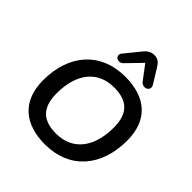

<svg xmlns="http://www.w3.org/2000/svg" viewBox="-241 -1085 1264 1264"><g transform="rotate(45 390.5 -453.0)"><path d="M378 10C607 10 744 -150 744 -391C744 -587 624 -680 438 -680C209 -680 71 -521 71 -281C71 -84 193 10 378 10ZM380 -92C265 -92 195 -142 195 -283C195 -464 281 -578 435 -578C551 -578 621 -529 621 -389C621 -208 535 -92 380 -92ZM366 -734 466 -837 540 -739C570 -699 629 -729 603 -771L541 -872C524 -900 505 -916 475 -916C444 -916 421 -904 400 -877L313 -770C285 -735 335 -703 366 -734Z"/></g></svg>

Font: SN Pro Semibold
Style: Italic
Weight: 600
Italic angle: -9°
Designer: Tobias Whetton
Foundry: Supernotes
Version: Version 1.001;Glyphs 3.2 (3249)